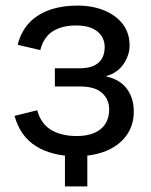

<svg xmlns="http://www.w3.org/2000/svg" viewBox="-20 -546 538 686"><path d="M253 12Q166 12 109 -23.5Q52 -59 32 -132L113 -152Q126 -104 162.5 -82Q199 -60 254 -60Q310 -60 340 -85Q370 -110 370 -155Q370 -191 344.5 -214Q319 -237 267 -237H176V-302H264Q309 -302 331.5 -321.5Q354 -341 354 -378Q354 -412 328 -433.5Q302 -455 251 -455Q202 -455 169 -434.5Q136 -414 124 -367L43 -386Q61 -456 116.5 -491Q172 -526 257 -526Q311 -526 353 -508.5Q395 -491 419 -459.5Q443 -428 443 -383Q443 -350 422 -318Q401 -286 359 -274V-273Q409 -262 433.5 -228.5Q458 -195 458 -148Q458 -99 432.5 -63Q407 -27 361 -7.5Q315 12 253 12ZM212 120V-29H292V120Z"/></svg>

Font: TikTok Sans 24pt
Style: Regular
Weight: 400
Version: Version 4.000